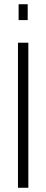

<svg xmlns="http://www.w3.org/2000/svg" viewBox="-20 -888 219 908"><path d="M65 0V-686H114V0ZM68 -793V-868H111V-793Z"/></svg>

Font: Archivo ExtraCondensed Thin
Style: Regular
Weight: 250
Width: 2
Designer: Hector Gatti
Foundry: Omnibus-Type
Version: Version 2.001